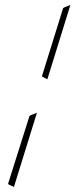

<svg xmlns="http://www.w3.org/2000/svg" viewBox="-20 -659 315 804"><path d="M14 110C12 115 41 122 38 125L135 -188C136 -185 105 -178 103 -172ZM156 -341C154 -336 182 -328 178 -326L275 -639C276 -637 246 -629 244 -624Z"/></svg>

Font: Zinc
Style: Obl
Weight: 400
Version: Version 1